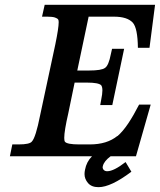

<svg xmlns="http://www.w3.org/2000/svg" viewBox="-20 -647 662 795"><path d="M524 64Q439 128 388 128Q359 128 344.5 111Q330 94 330 74Q330 65 332 56Q338 23 361 0H21L31 -49H57Q103 -49 112 -61Q128 -78 146 -169L209 -463Q223 -531 223 -555Q223 -563 221 -566Q218 -571 207.5 -574.5Q197 -578 176 -578H154L165 -627H622L599 -449H551Q550 -530 530 -553Q507 -578 452 -578H347L300 -355H348Q401 -355 415 -366Q430 -376 439 -423L444 -445H494L445 -212H395L399 -234Q404 -258 404 -272.5Q404 -287 399 -294Q388 -305 340 -305H289L263 -179Q246 -105 246 -76Q246 -64 249 -60Q258 -49 308 -49H352Q423 -49 466 -84V-83Q489 -103 511 -136Q533 -169 556 -214H604L543 0H438Q411 20 406 40Q405 43 405 45Q405 52 410 57Q415 62 424 62Q451 62 500 24Z"/></svg>

Font: New Athena Unicode
Style: Bold Italic
Weight: 700
Designer: J. Rusten 1997; rev. by R. Hancock 2001, 2002, rev. by D. Mastronarde 2002-2021
Foundry: Society for Classical Studies (formerly American Philological Association)
Version: Version 5.008